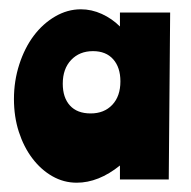

<svg xmlns="http://www.w3.org/2000/svg" viewBox="-20 -881 410 413"><path d="M343 -495H238V-525Q192 -488 145 -488Q117 -488 92.5 -502Q68 -516 49.5 -540.5Q31 -565 20.5 -597.5Q10 -630 10 -668Q10 -707 21.5 -742.5Q33 -778 52.5 -804Q72 -830 98.5 -845.5Q125 -861 154 -861Q177 -861 199 -851Q221 -841 238 -824V-854H346ZM115 -701Q115 -671 130.5 -654Q146 -637 175 -637Q204 -637 221.5 -655.5Q239 -674 239 -706Q239 -736 223.5 -753.5Q208 -771 180 -771Q151 -771 133 -752Q115 -733 115 -701Z"/></svg>

Font: Ranchers
Style: Regular
Weight: 400
Designer: Pablo Impallari, Brenda Gallo
Foundry: Pablo Impallari, Brenda Gallo
Version: Version 1.000; ttfautohint (v0.8) -G 200 -r 50